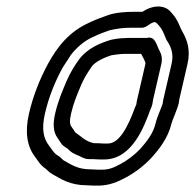

<svg xmlns="http://www.w3.org/2000/svg" viewBox="-20 -555 612 602"><path d="M460.1 -243 486 -355C491.5 -379.2 480.8 -394.3 477.8 -400.5C470.5 -415.8 465.6 -441.9 441.7 -436.3C440.9 -436.1 440.2 -436 439.7 -436H380.7C367.9 -436 349.8 -434.4 339.9 -432.5L329.5 -430.5C328.5 -430.3 327.1 -430 326.3 -429.7C293.9 -419.7 253.6 -403.6 227.6 -368.2C213.4 -348.7 201.3 -329.1 189.2 -301.9C175.4 -269 162.4 -240 152.9 -199C145.9 -168.3 145.8 -141.5 161.3 -121.3C164.8 -116.8 167.9 -110.1 173.9 -102.3C178.2 -96.8 188 -92 192.7 -88.4C203.8 -75.3 217.9 -70.6 228.5 -66C239.4 -60.6 246.7 -56 259.9 -56H272C281.1 -55.3 286.9 -55 292.7 -55H306.7C396 -55 433.9 -163.6 451.4 -211.4C454.2 -217.3 456.2 -221.8 457.6 -228C458.8 -233.1 459.1 -238.7 460.1 -243ZM436 -355 410.1 -243C408.8 -237.6 408.4 -235 407.4 -227.4C407 -226.4 404.7 -221.6 403.8 -219.3C381.2 -157 353.9 -105 318.2 -105H304.2C300.8 -105 292.4 -106 284.5 -106H274C245.6 -112.7 233.4 -128.6 215.8 -140C213.7 -143.1 210 -150 204.8 -156.7C199.2 -164 197.1 -173.8 202.9 -199C211.1 -234.5 221.5 -257.6 236 -292.1C245.2 -312.7 254.2 -326.5 267.5 -346.3C277.6 -359.7 300.3 -372.5 329.6 -381.8C339 -383.6 359.8 -386 369.1 -386H422.6C425.6 -379.6 437.3 -360.9 436 -355ZM264.5 -24C225.2 -24 205.8 -37.2 178.6 -52.7C174.4 -56.3 168.6 -64 156.4 -70.4C148.6 -76.2 143.4 -85.8 133.5 -98.7C116.4 -120.9 109.6 -149.9 120.9 -199C132.9 -250.8 152.1 -297.9 174.1 -338.6C179.8 -349.4 192.3 -366.2 201.1 -381.3C219.7 -405.9 244.5 -427 270.8 -438.8C280.5 -443.4 289.6 -447.4 298.6 -450.9L323.9 -460.1C344.8 -464.9 365.7 -468 388 -468H425C443.8 -468 460 -495.8 472.4 -481.4L479.5 -473.5C488.8 -462.5 491.7 -454.3 498.5 -438.4C501.3 -430.2 504.4 -425.6 506.9 -422.3C518.1 -402.8 524.5 -383.4 518 -355L492.1 -243C491.2 -239 490.6 -235.1 490.3 -231C486.5 -217.7 472.6 -189 467.9 -168.5C460.8 -137.6 440.8 -111.7 419.7 -88.1C402 -69.3 380 -52.7 357.9 -40.8C335.9 -29 322.2 -23 299.3 -23H285.3C281.9 -23 273.1 -24 264.5 -24ZM542.1 -243 568 -355C578.2 -399.2 566 -431.6 552.4 -454.8C549.8 -459.2 548.6 -461.5 547.1 -464.9C540.5 -480.2 535.8 -493.9 521.6 -510.5L514.5 -518.6C494.3 -542 454.6 -538 426.7 -518H399.6C371.6 -518 340.2 -515.4 317.8 -507.2L290.2 -497.1C278.4 -492.5 270 -488.9 258.1 -483.2C200 -456.7 161.6 -412.7 129.7 -353.4C105.4 -308.2 84.1 -256.2 70.9 -199C57.3 -139.8 65.2 -95.5 89.9 -63.3C97.6 -53.4 105.3 -37.8 122.7 -26.3C127.4 -23.2 131.7 -16 144.8 -8.6C170.7 6 199.2 25.7 252.1 26C259.6 26.5 268.5 27 273.8 27H287.8C322.3 27 349.6 15 374.1 1.8C403.3 -13.8 431.1 -35 454.4 -59.9C478.4 -86.5 507.1 -121.9 517.9 -168.5C520.2 -178.3 535.7 -210.8 540.8 -233C541.5 -236 541.4 -239.9 542.1 -243Z"/></svg>

Font: HoneyBee
Style: StrIt
Weight: 700
Foundry: Cannot Into Space Fonts
Version: Version 0.89